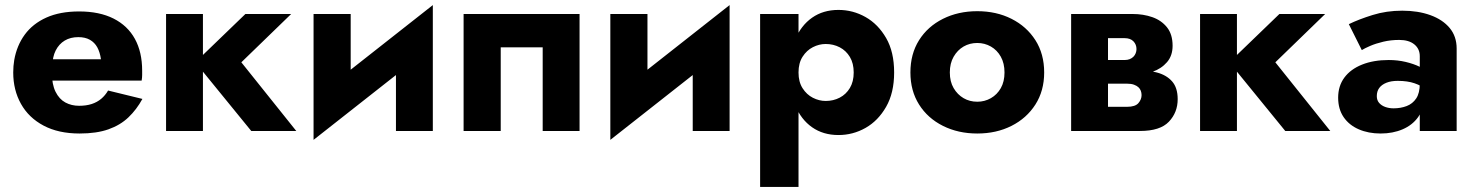

<svg xmlns="http://www.w3.org/2000/svg" viewBox="-20 -515 5802 755"><path d="M117 -198H537Q539 -210 539 -220.5Q539 -231 539 -237Q539 -310 510.5 -362Q482 -414 426.5 -442Q371 -470 291 -470Q216 -470 162.5 -446Q109 -422 77.5 -379Q46 -336 36 -279Q34 -267 33 -255Q32 -243 32 -230Q32 -161 62.5 -106.5Q93 -52 151.5 -21Q210 10 293 10Q360 10 406.5 -6.5Q453 -23 485 -53.5Q517 -84 540 -126L405 -159Q394 -140 378 -126.5Q362 -113 340.5 -106Q319 -99 291 -99Q261 -99 237 -112Q213 -125 198.5 -154Q184 -183 184 -230L186 -254Q186 -291 199 -316.5Q212 -342 234.5 -355.5Q257 -369 288 -369Q315 -369 333.5 -358.5Q352 -348 362.5 -329Q373 -310 377 -282H117Z M633 -460V0H778V-460ZM945 -460 748 -270 968 0H1145L929 -270L1125 -460Z M1677 -330 1682 -495 1218 -130 1213 35ZM1359 -460H1213V35L1359 -106ZM1682 -495 1537 -354V0H1682Z M2259 -460H1803V0H1949V-329H2114V0H2259Z M2844 -330 2849 -495 2385 -130 2380 35ZM2526 -460H2380V35L2526 -106ZM2849 -495 2704 -354V0H2849Z M3120 220V-460H2969V220ZM3496 -230Q3496 -311 3464.5 -365.5Q3433 -420 3383.5 -448Q3334 -476 3277 -476Q3217 -476 3173.5 -445.5Q3130 -415 3107 -360Q3084 -305 3084 -230Q3084 -156 3107 -100.5Q3130 -45 3173.5 -14.5Q3217 16 3277 16Q3334 16 3383.5 -12Q3433 -40 3464.5 -95Q3496 -150 3496 -230ZM3337 -230Q3337 -194 3322 -169Q3307 -144 3282 -131Q3257 -118 3227 -118Q3201 -118 3176.5 -130.5Q3152 -143 3136 -168Q3120 -193 3120 -230Q3120 -267 3136 -292Q3152 -317 3176.5 -329.5Q3201 -342 3227 -342Q3257 -342 3282 -329Q3307 -316 3322 -291Q3337 -266 3337 -230Z M3560 -230Q3560 -158 3594 -104Q3628 -50 3688 -20Q3748 10 3823 10Q3898 10 3957.5 -20Q4017 -50 4051.5 -104Q4086 -158 4086 -230Q4086 -303 4051.5 -357Q4017 -411 3957.5 -441Q3898 -471 3823 -471Q3748 -471 3688 -441Q3628 -411 3594 -357Q3560 -303 3560 -230ZM3715 -230Q3715 -266 3730 -292Q3745 -318 3769 -332Q3793 -346 3823 -346Q3852 -346 3876.5 -332Q3901 -318 3915.5 -292Q3930 -266 3930 -230Q3930 -194 3915.5 -168.5Q3901 -143 3876.5 -129Q3852 -115 3823 -115Q3793 -115 3769 -129Q3745 -143 3730 -168.5Q3715 -194 3715 -230Z M4279 -240V-186H4412Q4428 -186 4439 -182Q4450 -178 4456.5 -172Q4463 -166 4466 -158Q4469 -150 4469 -141Q4469 -124 4456.5 -109.5Q4444 -95 4412 -95H4279V0H4463Q4542 0 4576.5 -36.5Q4611 -73 4611 -125Q4611 -170 4589 -195Q4567 -220 4529 -230Q4491 -240 4443 -240ZM4279 -220H4433Q4476 -220 4511.5 -232.5Q4547 -245 4569 -270.5Q4591 -296 4591 -335Q4591 -380 4569 -407.5Q4547 -435 4511.5 -447.5Q4476 -460 4433 -460H4279V-365H4402Q4425 -365 4437 -352.5Q4449 -340 4449 -322Q4449 -314 4446 -306Q4443 -298 4437 -292Q4431 -286 4422.5 -282.5Q4414 -279 4402 -279H4279ZM4192 -460V0H4337V-460Z M4699 -460V0H4844V-460ZM5011 -460 4814 -270 5034 0H5211L4995 -270L5191 -460Z M5394 -137Q5394 -156 5403.5 -169Q5413 -182 5431.5 -189.5Q5450 -197 5476 -197Q5515 -197 5542.5 -187.5Q5570 -178 5596 -159V-230Q5586 -241 5562.5 -252.5Q5539 -264 5507.5 -271.5Q5476 -279 5441 -279Q5381 -279 5336 -261Q5291 -243 5266.5 -210Q5242 -177 5242 -131Q5242 -86 5263.5 -54.5Q5285 -23 5323 -6.5Q5361 10 5409 10Q5457 10 5495.5 -6.5Q5534 -23 5556.5 -54.5Q5579 -86 5579 -130L5563 -186Q5563 -149 5549 -128Q5535 -107 5511.5 -98Q5488 -89 5460 -89Q5442 -89 5427 -94.5Q5412 -100 5403 -110.5Q5394 -121 5394 -137ZM5335 -318Q5346 -325 5368 -334.5Q5390 -344 5419.5 -351Q5449 -358 5482 -358Q5520 -358 5541.5 -340.5Q5563 -323 5563 -294V0H5708V-324Q5708 -372 5680.5 -405Q5653 -438 5604.5 -455.5Q5556 -473 5494 -473Q5432 -473 5377.5 -456Q5323 -439 5284 -420Z"/></svg>

Font: Glinicke Jost Bold
Style: Bold
Weight: 700
Version: Version 3.710